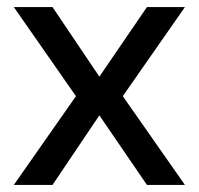

<svg xmlns="http://www.w3.org/2000/svg" viewBox="-20 -521 560 541"><path d="M19 0 194 -250 19 -501H128L260 -305L394 -501H501L326 -250L501 0H394L260 -196L128 0Z"/></svg>

Font: DMSans_18ptMedium
Style: Regular
Weight: 500
Designer: Colophon Foundry, Jonny Pinhorn
Foundry: Colophon Foundry
Version: Version 4.004;gftools[0.9.30]